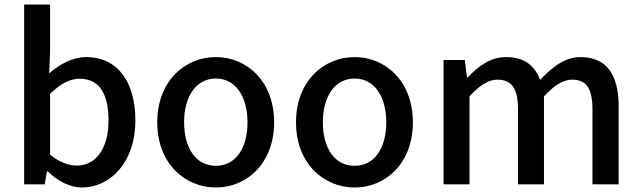

<svg xmlns="http://www.w3.org/2000/svg" viewBox="-20 -817 2842 851"><path d="M343 14C467 14 580 -95 580 -284C580 -454 501 -564 362 -564C304 -564 246 -534 198 -492L202 -586V-797H87V0H178L188 -57H192C238 -12 293 14 343 14ZM321 -83C288 -83 244 -96 202 -132V-401C247 -445 289 -468 332 -468C424 -468 461 -397 461 -282C461 -154 401 -83 321 -83Z M937 14C1073 14 1195 -92 1195 -275C1195 -458 1073 -564 937 -564C800 -564 677 -458 677 -275C677 -92 800 14 937 14ZM937 -82C850 -82 796 -158 796 -275C796 -391 850 -469 937 -469C1023 -469 1077 -391 1077 -275C1077 -158 1023 -82 937 -82Z M1552 14C1688 14 1810 -92 1810 -275C1810 -458 1688 -564 1552 -564C1415 -564 1292 -458 1292 -275C1292 -92 1415 14 1552 14ZM1552 -82C1465 -82 1411 -158 1411 -275C1411 -391 1465 -469 1552 -469C1638 -469 1692 -391 1692 -275C1692 -158 1638 -82 1552 -82Z M1946 0H2061V-390C2106 -440 2147 -464 2184 -464C2247 -464 2276 -427 2276 -332V0H2391V-390C2437 -440 2478 -464 2515 -464C2578 -464 2606 -427 2606 -332V0H2722V-346C2722 -486 2668 -564 2553 -564C2484 -564 2429 -521 2374 -463C2350 -526 2305 -564 2223 -564C2154 -564 2100 -524 2052 -473H2050L2040 -551H1946Z"/></svg>

Font: Noto Sans CJK TC Medium
Style: Regular
Weight: 500
Designer: Ryoko NISHIZUKA 西塚涼子 (kana, bopomofo & ideographs); Paul D. Hunt (Latin, Greek & Cyrillic); Sandoll Communications 산돌커뮤니
Foundry: Adobe
Version: Version 2.004;hotconv 1.0.118;makeotfexe 2.5.65603